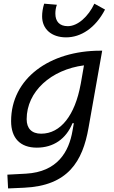

<svg xmlns="http://www.w3.org/2000/svg" viewBox="-20 -801 626 1055"><path d="M24.4 234.4 112.3 230.5C354.5 219.7 434.1 85 466.3 -98.1L541.5 -522.5H532.2C252.4 -522.5 41 -370.1 41 -135.3C41 -42 91.3 10.3 182.1 10.3C274.4 10.3 343.3 -38.1 378.4 -124H385.7L378.4 -82.5C358.9 31.7 296.9 143.6 122.1 153.3L20.5 158.7ZM441.4 -441.9 424.3 -343.8 422.9 -336.9C392.1 -169.4 314.5 -66.4 206.1 -66.4C154.8 -66.4 126.5 -94.7 126.5 -146C126.5 -298.8 261.2 -418.5 441.4 -441.9ZM343.3 -595.7C423.8 -595.7 503.9 -646 557.1 -748.5L498.5 -780.8C465.3 -710 407.2 -657.2 352.5 -657.2C307.1 -657.2 284.2 -683.1 284.2 -726.1C284.2 -740.7 286.1 -757.3 292.5 -774.9L222.7 -780.8C214.8 -755.9 211.4 -732.9 211.4 -710.9C211.4 -642.1 262.2 -595.7 343.3 -595.7Z"/></svg>

Font: Cascadia Code PL SemiLight
Style: Italic
Weight: 350
Italic angle: -10°
Monospace: yes
Designer: Aaron Bell
Foundry: Saja Typeworks
Version: Version 2404.023